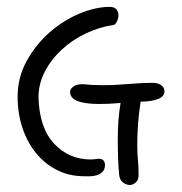

<svg xmlns="http://www.w3.org/2000/svg" viewBox="-20 -521 528 558"><path d="M265.6 -59.6Q277.3 -59.6 281.2 -54.2Q285.2 -48.8 285.2 -40Q284.2 -27.3 277.3 -21Q270.5 -14.6 261.2 -11.7Q252 -8.8 242.2 -8.8Q232.4 -8.8 224.6 -8.8Q181.6 -8.8 146.5 -26.4Q111.3 -43.9 85.4 -75.2Q59.6 -106.4 45.4 -148.9Q31.2 -191.4 31.2 -240.2Q31.2 -295.9 57.6 -343.8Q84 -391.6 124 -426.8Q164.1 -461.9 210.9 -481.4Q257.8 -501 298.8 -501Q312.5 -501 318.4 -493.7Q324.2 -486.3 324.2 -477.5Q324.2 -466.8 319.3 -457.5Q314.5 -448.2 308.6 -448.2Q268.6 -442.4 229.5 -423.8Q190.4 -405.3 159.7 -377Q128.9 -348.6 110.4 -313Q91.8 -277.3 91.8 -237.3Q94.7 -148.4 137.7 -103Q180.7 -57.6 243.2 -57.6Q248 -57.6 253.9 -58.1Q259.8 -58.6 265.6 -59.6ZM326.2 -14.6Q324.2 -36.1 323.2 -61Q322.3 -85.9 322.3 -115.2Q322.3 -144.5 324.2 -170.9Q326.2 -197.3 330.1 -219.7V-221.7Q297.9 -218.8 268.6 -218.8Q183.6 -218.8 183.6 -253.9Q183.6 -262.7 193.4 -269.5Q203.1 -276.4 220.7 -276.4Q247.1 -273.4 276.4 -273.4Q314.5 -273.4 353.5 -276.9Q392.6 -280.3 422.9 -280.3Q439.5 -280.3 448.7 -273.4Q458 -266.6 458 -255.9Q458 -240.2 438.5 -232.9Q418.9 -225.6 388.7 -225.6Q383.8 -194.3 381.3 -162.6Q378.9 -130.9 378.9 -97.7Q378.9 -76.2 380.9 -55.2Q382.8 -34.2 382.8 -12.7Q382.8 2 374.5 9.3Q366.2 16.6 357.4 16.6Q346.7 16.6 336.9 8.8Q327.1 1 326.2 -14.6Z"/></svg>

Font: Hi Melody Cyrillic
Style: Regular
Weight: 400
Version: Version 0.90 April 10, 2018